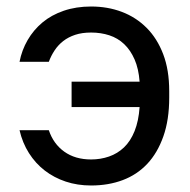

<svg xmlns="http://www.w3.org/2000/svg" viewBox="-20 -560 585 590"><path d="M260 10Q218 10 182 -2Q146 -14 117.5 -36Q89 -58 69 -89.5Q49 -121 40 -160H130Q144 -118 177.5 -94Q211 -70 260 -70Q289 -70 315 -79Q341 -88 361 -107Q381 -126 393.5 -157Q406 -188 409 -231H200V-309H409Q406 -349 393.5 -377.5Q381 -406 361.5 -424.5Q342 -443 316 -451.5Q290 -460 260 -460Q232 -460 211 -453Q190 -446 174.5 -434Q159 -422 148 -405.5Q137 -389 130 -370H40Q47 -406 65 -437Q83 -468 110.5 -491Q138 -514 176 -527Q214 -540 260 -540Q311 -540 354.5 -523.5Q398 -507 430.5 -474.5Q463 -442 481.5 -393.5Q500 -345 500 -280V-260Q500 -192 482 -141Q464 -90 432.5 -56.5Q401 -23 357 -6.5Q313 10 260 10Z"/></svg>

Font: Golos Text VF
Style: Regular
Weight: 400
Designer: A.Korolkova, Vitaly Kuzmin
Foundry: ParaType Ltd
Version: Version 2.003